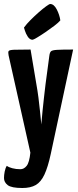

<svg xmlns="http://www.w3.org/2000/svg" viewBox="-31 -748 391 961"><path d="M81 193Q26 193 7.5 178.5Q-11 164 -11 143Q-11 128 -7.5 110.5Q-4 93 3 82Q12 89 30.5 94Q49 99 71 99Q89 99 102.5 82Q116 65 121 16L12 -471Q9 -486 12 -492Q15 -498 39.5 -499Q64 -500 122 -500L151 -327Q157 -294 161.5 -259Q166 -224 169 -193.5Q172 -163 174 -144Q176 -125 176 -125Q176 -125 177.5 -144Q179 -163 182 -193Q185 -223 189 -258.5Q193 -294 197 -327L216 -469Q218 -485 224 -491Q230 -497 254.5 -498.5Q279 -500 335 -500L223 23Q209 88 191.5 125.5Q174 163 148 178Q122 193 81 193ZM132 -549Q118 -549 108 -564.5Q98 -580 93.5 -595Q89 -610 89 -610Q102 -628 122 -648Q142 -668 163 -686.5Q184 -705 200 -716.5Q216 -728 220 -728Q239 -728 253 -701Q267 -674 271 -646Q262 -635 241 -619Q220 -603 196.5 -587Q173 -571 154.5 -560Q136 -549 132 -549Z"/></svg>

Font: Yanone Kaffeesatz ExtraLight
Style: Bold
Weight: 700
Version: Version 2.003